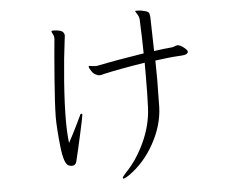

<svg xmlns="http://www.w3.org/2000/svg" viewBox="-55 -819 1110 940"><g transform="rotate(-5 500.0 -348.5)"><path d="M850 -517Q789 -514 720 -504L721 -410Q721 -370 719 -274Q716 -186 667 -97Q618 -8 540 46Q537 48 528 53Q519 58 515 58Q512 58 511.5 57.5Q511 57 511 54Q511 50 528 31Q583 -25 621.5 -108Q660 -191 664 -276Q667 -347 667 -434V-498Q546 -479 466 -461Q463 -460 454.5 -458Q446 -456 440 -456Q433 -456 427 -460Q414 -464 403 -480Q392 -496 392 -504Q392 -506 397 -506Q400 -506 407 -504.5Q414 -503 420 -503H434Q526 -522 666 -544Q665 -624 661 -711Q661 -718 657.5 -726.5Q654 -735 650 -740Q649 -742 646 -746.5Q643 -751 643 -753V-755Q643 -755 656 -755Q671 -755 684 -751Q703 -747 708 -741Q713 -735 714 -718L718 -551Q767 -558 803 -561Q810 -561 819.5 -565Q829 -569 834 -569H836Q848 -568 864.5 -555Q881 -542 882 -535V-534Q882 -527 874 -522.5Q866 -518 850 -517ZM237 -653V-658Q237 -666 232 -676Q230 -679 228 -683Q226 -687 226 -690V-692Q227 -694 237 -694Q249 -694 265 -690.5Q281 -687 286 -676Q289 -672 289 -664Q289 -659 287 -648Q275 -557 266.5 -444.5Q258 -332 258 -246Q258 -188 264 -139Q288 -183 306.5 -221.5Q325 -260 328 -266Q331 -276 335 -276H337Q341 -275 341 -272Q341 -265 322 -178.5Q303 -92 291 -44Q286 -26 268 -26Q261 -26 252 -30Q229 -39 219.5 -128Q210 -217 210 -271Q211 -338 220.5 -460.5Q230 -583 237 -653Z"/></g></svg>

Font: JyunsaiKaai Light
Style: Regular
Weight: 300
Designer: Fontworks Inc.
Version: Version 0.030;April 7, 2024;FontCreator 14.0.0.2901 64-bit